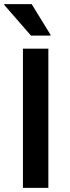

<svg xmlns="http://www.w3.org/2000/svg" viewBox="-27 -911 339 931"><path d="M84.2 0V-675H207.5V0ZM123.3 -738.3 -6.7 -887.5V-890.8H126.7L218.3 -741.7V-738.3Z"/></svg>

Font: Funnel Sans Light SemiBold
Style: Regular
Weight: 600
Version: Version 1.000